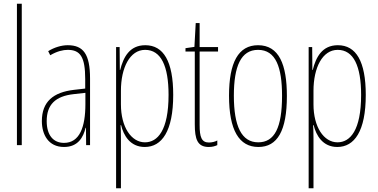

<svg xmlns="http://www.w3.org/2000/svg" viewBox="-20 -780 2031 1032"><path d="M97 0V-760H71V0Z M344 -537C310 -537 271 -525 239 -505L250 -483C287 -505 320 -512 344 -512C411 -512 438 -475 438 -355V-304L377 -297C267 -284 205 -234 205 -129C205 -57 240 10 324 10C400 10 428 -43 440 -93H442L443 0H464V-358C464 -489 428 -537 344 -537ZM376 -274 439 -281V-220C439 -97 408 -12 324 -12C266 -12 231 -54 231 -129C231 -217 277 -263 376 -274Z M761 -537C676 -537 643 -472 626 -404H624L623 -527H604V232H630V-37C630 -69 629 -95 628 -107H631C644 -53 679 10 758 10C850 10 911 -75 911 -270C911 -450 859 -537 761 -537ZM760 -512C846 -512 886 -424 886 -270C886 -79 827 -15 759 -15C685 -15 630 -98 630 -219V-292C630 -416 678 -512 760 -512Z M1103 -14C1063 -14 1053 -44 1053 -108V-503H1152V-527H1053V-656H1032L1025 -528L977 -521V-503H1027V-112C1027 -32 1041 10 1102 10C1121 10 1135 6 1148 0V-25C1138 -19 1120 -14 1103 -14Z M1522 -264C1522 -433 1480 -537 1367 -537C1261 -537 1211 -444 1211 -266C1211 -80 1265 10 1369 10C1471 10 1522 -77 1522 -264ZM1237 -266C1237 -424 1275 -512 1367 -512C1463 -512 1496 -418 1496 -265C1496 -94 1456 -15 1368 -15C1278 -15 1237 -102 1237 -266Z M1796 -537C1711 -537 1678 -472 1661 -404H1659L1658 -527H1639V232H1665V-37C1665 -69 1664 -95 1663 -107H1666C1679 -53 1714 10 1793 10C1885 10 1946 -75 1946 -270C1946 -450 1894 -537 1796 -537ZM1795 -512C1881 -512 1921 -424 1921 -270C1921 -79 1862 -15 1794 -15C1720 -15 1665 -98 1665 -219V-292C1665 -416 1713 -512 1795 -512Z"/></svg>

Font: Noto Sans Gurmukhi UI ExtraCondensed Thin
Style: Regular
Weight: 100
Width: 2
Designer: Jelle Bosma - Monotype Design Team
Foundry: Monotype Imaging Inc.
Version: Version 2.004